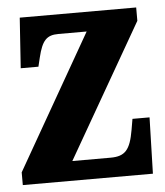

<svg xmlns="http://www.w3.org/2000/svg" viewBox="-44 -576 530 616"><g transform="rotate(-5 221.0 -268.0)"><path d="M5 0H424L429 -181H374L368 -146C357 -82 340 -63 293 -63H170L417 -493V-536H42L31 -374H88L95 -403C108 -457 123 -473 161 -473H252L5 -41Z"/></g></svg>

Font: Noto Serif Thai ExtraCondensed ExtraBold
Style: Regular
Weight: 800
Width: 2
Designer: Monotype Design Team
Foundry: Monotype Imaging Inc.
Version: Version 2.002